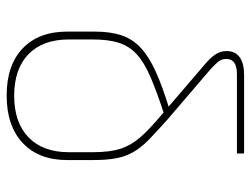

<svg xmlns="http://www.w3.org/2000/svg" viewBox="-106 -616 735 562"><g transform="rotate(90 261.0 -335.5)"><path d="M260 12Q171 12 122 -35Q73 -82 73 -165V-246Q73 -292 84 -324.5Q95 -357 121 -381Q147 -405 191.5 -425Q236 -445 302 -465L318 -450Q250 -428 206 -409Q162 -390 138.5 -368Q115 -346 105.5 -315.5Q96 -285 96 -240V-170Q96 -94 139 -52Q182 -10 261 -10Q339 -10 382.5 -52Q426 -94 426 -170V-240Q426 -290 416 -321Q406 -352 382.5 -379Q359 -406 316 -442L169 -568Q151 -583 140.5 -598Q130 -613 130 -632Q130 -657 148 -670Q166 -683 200 -683H427Q430 -683 430 -679V-665Q430 -662 427 -662H198Q153 -662 153 -631Q153 -616 162.5 -605.5Q172 -595 184 -584L330 -459Q366 -427 389.5 -404Q413 -381 426 -358Q439 -335 444 -307.5Q449 -280 449 -240V-165Q449 -82 399 -35Q349 12 260 12Z"/></g></svg>

Font: Sofia Sans Thin
Style: Regular
Weight: 250
Designer: Botio Nikoltchev, Ani Petrova
Foundry: lettersoup
Version: Version 4.101